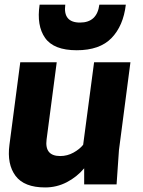

<svg xmlns="http://www.w3.org/2000/svg" viewBox="-20 -800 620 833"><path d="M151.9 -779.8H263.2Q252.9 -702.1 327.1 -702.1Q400.9 -702.1 411.1 -779.8H525.9Q515.1 -688 463.9 -635Q412.6 -582 313 -582Q213.4 -582 175.8 -635.3Q138.2 -688.5 151.9 -779.8ZM67.9 -529.8H226.1L182.1 -194.8Q172.9 -123 241.2 -123Q272 -123 298.8 -137.9Q325.7 -152.8 340.8 -171.9L388.2 -529.8H545.9L496.1 -148.9L485.8 0H345.2V-69.8Q313.5 -32.2 269.8 -9.5Q226.1 13.2 175.8 13.2Q85 13.2 47.4 -37.1Q9.8 -87.4 21 -171.9Z"/></svg>

Font: Cooper Hewitt
Style: Bold Italic
Weight: 712
Designer: Village Type and Design LLC
Foundry: Cooper Hewitt Smithsonian Design Museum
Version: 1.000